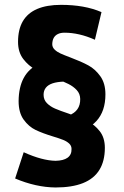

<svg xmlns="http://www.w3.org/2000/svg" viewBox="-20 -748 525 811"><path d="M214.4 43.9Q172.9 43.5 130.1 33.9Q87.4 24.4 43.9 5.9L80.1 -105Q120.1 -86.9 153.6 -78.1Q187 -69.3 214.4 -68.8Q248 -69.3 265.4 -81.8Q282.7 -94.2 282.2 -118.7Q282.2 -132.3 272.2 -141.6Q262.2 -150.9 247.1 -157Q231.9 -163.1 204.6 -171.4Q159.7 -185.1 130.6 -199Q101.6 -212.9 80.1 -242.4Q58.6 -272 58.6 -320.8Q59.1 -379.4 80.1 -418.5Q101.1 -457.5 142.3 -477.1Q183.6 -496.6 245.1 -496.6L250 -403.3Q221.2 -402.3 202.1 -396Q183.1 -389.6 173.6 -377.4Q164.1 -365.2 164.1 -347.7Q164.1 -326.7 178 -312.5Q191.9 -298.3 212.6 -289.3Q233.4 -280.3 270 -268.1Q318.8 -251.5 349.1 -236.6Q379.4 -221.7 401.1 -194.1Q422.9 -166.5 422.9 -123.5Q422.9 -67.9 399.9 -30.5Q377 6.8 330.6 25.4Q284.2 43.9 214.4 43.9ZM211.9 -251Q247.1 -252 271 -260.7Q294.9 -269.5 307.1 -286.9Q319.3 -304.2 318.8 -330.1Q318.4 -352.1 304.2 -367.4Q290 -382.8 269 -393.3Q248 -403.8 210 -418.5Q160.6 -437.5 130.4 -453.9Q100.1 -470.2 78.1 -499Q56.2 -527.8 56.2 -571.3Q56.2 -623.5 76.4 -658.2Q96.7 -692.9 137.2 -710.2Q177.7 -727.5 237.8 -727.5Q287.1 -727.5 329.8 -720Q372.6 -712.4 408.7 -696.8L380.9 -580.1Q347.2 -595.2 315.2 -602.5Q283.2 -609.9 252.4 -609.9Q235.8 -609.9 224.4 -604.2Q212.9 -598.6 207 -588.1Q201.2 -577.6 200.7 -561.5Q200.7 -548.3 210.7 -538.6Q220.7 -528.8 235.8 -522Q251 -515.1 278.3 -504.9Q323.7 -487.8 353 -471.9Q382.3 -456.1 403.8 -426Q425.3 -396 425.3 -349.6Q425.3 -314 415.8 -285.6Q406.2 -257.3 387.2 -236.6Q368.2 -215.8 339.4 -201.7Z"/></svg>

Font: DavidDev Light
Style: Regular
Weight: 300
Designer: David.dev
Foundry: David.dev
Version: Version 1.001;FEAKit 1.0